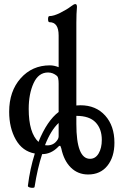

<svg xmlns="http://www.w3.org/2000/svg" viewBox="-20 -746 588 943"><path d="M150 171Q150 176 141 176.5Q132 177 124 174Q116 171 117 166Q127 84 151 8Q90 -3 57.5 -60.5Q25 -118 25 -197Q25 -298 81.5 -361.5Q138 -425 225 -425Q246 -425 268 -416V-572Q268 -637 223 -637Q216 -637 216 -652Q216 -667 223 -667Q244 -667 276 -683Q308 -699 329 -715Q343 -726 350 -726Q358 -726 358 -712Q355 -680 355 -634V-228Q362 -229 375 -229Q451 -229 496.5 -178.5Q542 -128 542 -45Q542 25 507.5 68Q473 111 413 111Q363 111 328.5 77.5Q294 44 281 -17Q277 -30 275 -30Q269 -30 264 -23Q230 11 187 11Q164 81 150 171ZM169 -49Q211 -153 268 -196V-335Q268 -366 260 -373Q240 -390 216 -390Q169 -390 145 -337.5Q121 -285 121 -211Q121 -94 169 -49ZM422 34Q449 34 464.5 7.5Q480 -19 480 -59Q480 -113 449.5 -145Q419 -177 355 -177V-137Q355 34 422 34ZM212 -32Q243 -32 260 -56Q268 -66 268 -77V-142Q230 -107 201 -33Q204 -32 212 -32Z"/></svg>

Font: Junicode Cond Medium
Style: Regular
Weight: 500
Width: 3
Designer: Peter S. Baker
Version: Version 2.201